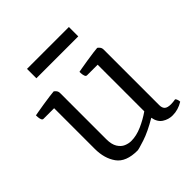

<svg xmlns="http://www.w3.org/2000/svg" viewBox="-174 -766 911 911"><g transform="rotate(-45 281.5 -310.5)"><path d="M238 12Q161 12 130.5 -30.5Q100 -73 100 -137V-410H29Q22 -410 19 -418Q16 -426 15.5 -435Q15 -444 15 -447Q15 -447 34 -450.5Q53 -454 79 -458Q105 -462 127 -465Q149 -468 155 -468Q160 -465 165.5 -458Q171 -451 171 -440V-131Q171 -96 183.5 -76Q196 -56 214 -48.5Q232 -41 249 -41Q284 -41 321.5 -57.5Q359 -74 392 -97V-410H321Q314 -410 311 -418Q308 -426 307.5 -435Q307 -444 307 -447Q307 -447 326 -450.5Q345 -454 371 -458Q397 -462 419 -465Q441 -468 447 -468Q452 -465 457.5 -458Q463 -451 463 -440V-67Q463 -49 472.5 -40Q482 -31 506 -31Q518 -31 536 -34Q541 -29 543 -21.5Q545 -14 545 -9Q511 12 474 12Q446 12 423 -3Q400 -18 394 -52Q335 -17 290.5 -2.5Q246 12 238 12ZM141 -570V-633H422V-570Z"/></g></svg>

Font: Mate
Style: Regular
Weight: 400
Designer: Eduardo Rodriguez Tunni
Foundry: Eduardo Rodriguez Tunni
Version: Version 1.003; ttfautohint (v1.8.4.7-5d5b);gftools[0.9.24]